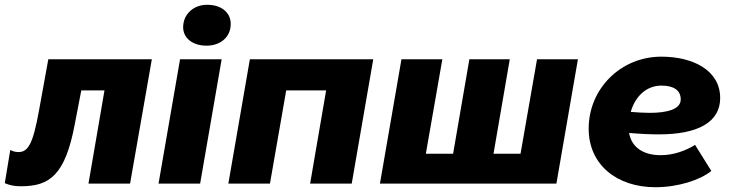

<svg xmlns="http://www.w3.org/2000/svg" viewBox="-52 -768 3063 803"><path d="M36 11C156 11 221 -36 261 -250L288 -390H385L318 0H492L583 -520H150L111 -305C86 -167 66 -132 25 -132C13 -132 -2 -136 -9 -141L-32 -2C-12 7 9 11 36 11Z M611 0H785L875 -520H701ZM812 -577C869 -577 913 -612 913 -668C913 -714 876 -748 814 -748C758 -748 714 -709 714 -654C714 -609 753 -577 812 -577Z M903 0H1077L1145 -390H1312L1245 0H1419L1509 -520H993Z M2125 -125H2012L2080 -520H1911L1843 -125H1729L1798 -520H1627L1537 0H2275L2365 -520H2194Z M2689 15C2784 15 2876 -15 2923 -53L2855 -162C2816 -138 2766 -119 2711 -119C2642 -119 2590 -149 2579 -212C2624 -208 2666 -206 2704 -206C2867 -206 2960 -257 2960 -358C2960 -473 2848 -531 2714 -531C2543 -531 2410 -396 2410 -230C2410 -78 2529 15 2689 15ZM2586 -300C2604 -364 2651 -410 2714 -410C2762 -410 2795 -393 2795 -352C2795 -310 2736 -296 2665 -296C2639 -296 2612 -298 2586 -300Z"/></svg>

Font: Fixel Display 20240404 ExBold
Style: Italic
Weight: 800
Italic angle: -10°
Designer: AlfaBravo + MacPaw
Foundry: Kyrylo Tkachov, Marchela Mozhyna, Serhii Makarenko, Maria Weinstein, Zakhar Kryvoshyya
Version: Version 1.211;Glyphs 3.2 (3225)